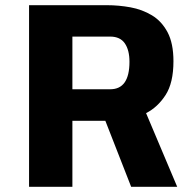

<svg xmlns="http://www.w3.org/2000/svg" viewBox="-20 -720 750 740"><path d="M485.5 0 386 -254.5H259V0H92V-700H392Q437.5 -700 482.8 -691.8Q528 -683.5 565.5 -661Q603 -638.5 625.8 -595.8Q648.5 -553 648.5 -484Q648.5 -400.5 618 -353.5Q587.5 -306.5 543 -284L663 0ZM259 -579V-376H405Q479 -376 479 -482Q479 -527 461 -553Q443 -579 404.5 -579Z"/></svg>

Font: League Mono
Style: Bold
Weight: 700
Width: 6
Designer: Tyler Finck
Foundry: The League of Moveable Type / Tyler Finck
Version: Version 2.300;RELEASE